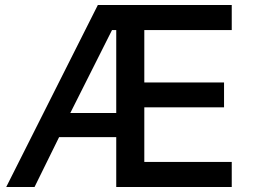

<svg xmlns="http://www.w3.org/2000/svg" viewBox="-20 -753 1017 773"><path d="M119 0H5L374 -733H913V-632H561V-421H882V-321H561V-101H913V0H448V-201H218ZM431 -632 263 -298H448V-632Z"/></svg>

Font: IBM Plex Sans JP Medium
Style: Regular
Weight: 500
Designer: Mike Abbink; Paul van der Laan; Pieter van Rosmalen; Wujin Sim; Yejin Wi; Jinhee Kim; Boomi Park; Yona Kim; Kichan Ma
Foundry: Sandoll Inc.
Version: Version 1.001